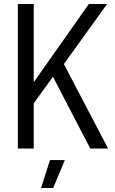

<svg xmlns="http://www.w3.org/2000/svg" viewBox="-20 -749 582 968"><path d="M435 0 247 -362 142 -217V-323L428 -729H520L302 -426L525 0ZM70 0V-729H150V0ZM187 199 232 58H307L248 199Z"/></svg>

Font: Mona Sans SemiCondensed
Style: Regular
Weight: 400
Width: 4
Designer: Deni Anggara
Foundry: GitHub
Version: Version 2.000